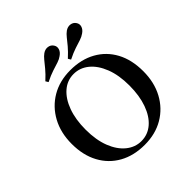

<svg xmlns="http://www.w3.org/2000/svg" viewBox="-204 -917 1080 1080"><g transform="rotate(-45 336.5 -376.5)"><path d="M336.3 11.3Q250 11.3 185.5 -24.6Q121 -60.5 85.1 -126.6Q49.2 -192.7 49.2 -283.1Q49.2 -371.8 85.9 -439.1Q122.6 -506.5 187.1 -544.4Q251.6 -582.3 337.1 -582.3Q423.4 -582.3 487.9 -546.4Q552.4 -510.5 587.9 -444.8Q623.4 -379 623.4 -287.9Q623.4 -199.2 587.1 -131.9Q550.8 -64.5 486.3 -26.6Q421.8 11.3 336.3 11.3ZM337.9 -16.9Q389.5 -16.9 428.6 -50.4Q467.7 -83.9 489.5 -144.8Q511.3 -205.6 511.3 -286.3Q511.3 -368.5 487.9 -428.6Q464.5 -488.7 424.6 -521.4Q384.7 -554 334.7 -554Q283.9 -554 244.8 -520.2Q205.6 -486.3 183.5 -425.8Q161.3 -365.3 161.3 -284.7Q161.3 -202.4 184.7 -142.3Q208.1 -82.3 248.4 -49.6Q288.7 -16.9 337.9 -16.9ZM382.3 -621 372.6 -637.1Q403.2 -665.3 421.8 -687.5Q440.3 -709.7 453.2 -726.2Q466.1 -742.7 480.6 -753.2Q499.2 -766.1 519 -763.3Q538.7 -760.5 549.2 -744.4Q559.7 -729 554 -711.3Q548.4 -693.5 529 -680.6Q514.5 -670.2 494.4 -663.7Q474.2 -657.3 446.8 -648.4Q419.4 -639.5 382.3 -621ZM203.2 -621 193.5 -637.1Q224.2 -665.3 242.7 -687.9Q261.3 -710.5 274.6 -727Q287.9 -743.5 301.6 -753.2Q320.2 -766.1 339.9 -763.3Q359.7 -760.5 370.2 -744.4Q380.6 -729 375 -711.3Q369.4 -693.5 350 -680.6Q336.3 -670.2 316.1 -663.7Q296 -657.3 268.1 -648.4Q240.3 -639.5 203.2 -621Z"/></g></svg>

Font: Playfair SemiBold
Style: Regular
Weight: 600
Designer: Claus Eggers Sørensen
Foundry: Claus Eggers Sørensen
Version: Version 2.001;gftools[0.9.30]